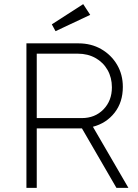

<svg xmlns="http://www.w3.org/2000/svg" viewBox="-20 -910 667 930"><path d="M108 0V-700H360Q422 -700 470.5 -672Q519 -644 547 -596.5Q575 -549 575 -489Q575 -415 535 -364Q495 -313 430 -296L602 0H544L377 -288Q374 -288 370 -288H158V0ZM158 -338H376Q440 -338 481 -380Q522 -422 522 -487Q522 -534 501 -571Q480 -608 442.5 -629Q405 -650 357 -650H158ZM249 -759 231 -792 383 -890 417 -838Z"/></svg>

Font: Lexend Deca ExtraLight
Style: Regular
Weight: 200
Designer: Bonnie Shaver-Troup, Thomas Jockin
Foundry: Lexend
Version: Version 1.008; ttfautohint (v1.8.4.7-5d5b)